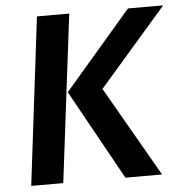

<svg xmlns="http://www.w3.org/2000/svg" viewBox="-51 -740 751 788"><g transform="rotate(-5 325.0 -345.5)"><path d="M178 0H46L130 -691H263ZM229 -370 505 -691H650L372 -371L585 0H434Z"/></g></svg>

Font: Xgbmvzvtohvqztyvzapvmeyoton
Style: Regular
Weight: 500
Italic angle: -8°
Designer: Carrois Corporate & Edenspiekermann
Foundry: Carrois Corporate GbR & Edenspiekermann AG
Version: Version 2.001